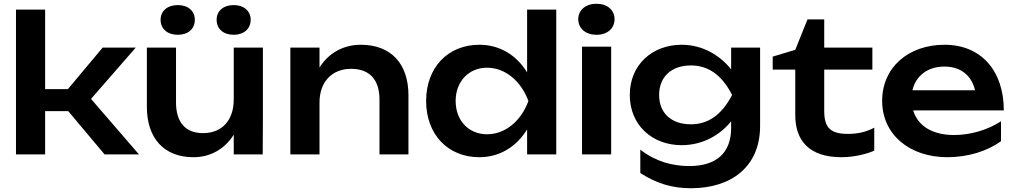

<svg xmlns="http://www.w3.org/2000/svg" viewBox="-20 -821 5394 1021"><path d="M220 0V-230H343L536 0H719L464 -295L702 -568H526L341 -347H220V-770H65V0Z M1377 0 1378 -188V-568H1223V-292C1223 -182 1161 -113 1060 -113C967 -113 916 -170 916 -276V-568H761V-253C761 -87 851 15 1009 15C1098 15 1175 -28 1223 -105V0ZM925 -636C980 -636 1016 -667 1016 -716C1016 -763 980 -794 925 -794C871 -794 834 -763 834 -716C834 -667 871 -636 925 -636ZM1223 -636C1276 -636 1313 -667 1313 -716C1313 -763 1276 -794 1223 -794C1168 -794 1132 -763 1132 -716C1132 -667 1168 -636 1223 -636Z M1899 -583C1807 -583 1728 -540 1679 -462V-568H1524V0H1679V-276C1679 -384 1744 -455 1847 -455C1945 -455 1998 -398 1998 -291V0H2152V-315C2152 -481 2060 -583 1899 -583Z M2938 -770H2783V-436C2727 -528 2637 -583 2529 -583C2362 -583 2246 -462 2246 -284C2246 -106 2362 15 2529 15C2637 15 2727 -41 2783 -133V0H2938ZM2403 -284C2403 -387 2472 -461 2570 -461C2669 -461 2752 -387 2790 -284C2752 -180 2669 -107 2570 -107C2472 -107 2403 -180 2403 -284Z M3075 0H3230V-573H3075ZM3152 -636C3209 -636 3248 -669 3248 -719C3248 -768 3209 -801 3152 -801C3095 -801 3055 -768 3055 -719C3055 -669 3095 -636 3152 -636Z M3605 -49C3721 -49 3813 -107 3868 -176V-141C3868 -7 3789 62 3645 62C3556 62 3466 38 3385 -25V99C3468 153 3552 180 3654 180C3871 180 4022 64 4022 -151V-568H3868V-452C3813 -522 3721 -583 3605 -583C3448 -583 3329 -476 3329 -316C3329 -156 3448 -49 3605 -49ZM3654 -160C3546 -160 3485 -223 3485 -316C3485 -410 3548 -473 3654 -473C3743 -473 3817 -426 3873 -316C3817 -208 3744 -160 3654 -160Z M4209 -451V-209C4209 -75 4281 15 4455 15C4523 15 4592 -3 4629 -20V-142C4589 -121 4547 -109 4489 -109C4398 -109 4363 -140 4363 -231V-451H4619V-568H4363V-718H4274L4209 -556L4089 -520V-451Z M5018 15C5126 15 5230 -17 5303 -70V-176C5233 -130 5140 -103 5054 -103C4938 -103 4861 -151 4836 -234H5318C5318 -445 5197 -583 5003 -583C4810 -583 4671 -462 4671 -285C4671 -106 4816 15 5018 15ZM5002 -467C5088 -467 5146 -421 5165 -341H4832C4850 -418 4913 -467 5002 -467Z"/></svg>

Font: Bounded Med
Style: Regular
Weight: 500
Designer: Vlad Churkin
Version: Version 3.0